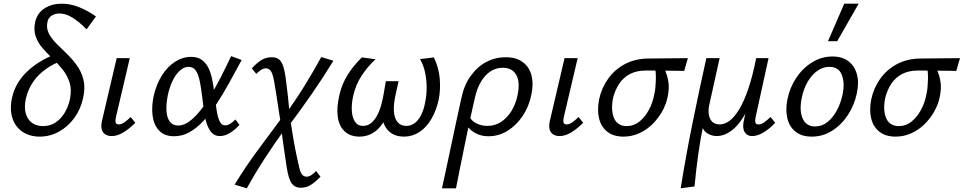

<svg xmlns="http://www.w3.org/2000/svg" viewBox="-20 -731 5220 1040"><path d="M195 9Q153 9 120.5 -6.5Q88 -22 67.5 -50.5Q47 -79 41 -117Q35 -155 45 -201Q55 -245 76 -280Q97 -315 126 -342.5Q155 -370 186 -390Q217 -410 245.5 -423Q274 -436 295 -443L317 -403Q270 -386 228.5 -357Q187 -328 159 -287Q131 -246 120 -196Q110 -150 119.5 -116.5Q129 -83 153.5 -65.5Q178 -48 213 -48Q253 -48 282.5 -68.5Q312 -89 331.5 -122.5Q351 -156 359 -195Q369 -245 357 -283.5Q345 -322 320 -353.5Q295 -385 265 -413.5Q235 -442 210 -471Q185 -500 173 -534.5Q161 -569 171 -614Q183 -662 222.5 -686.5Q262 -711 313 -711Q361 -711 406.5 -693Q452 -675 500 -642L449 -572Q429 -593 405 -612.5Q381 -632 355 -645Q329 -658 301 -658Q278 -658 259.5 -646Q241 -634 237 -612Q230 -579 244 -551Q258 -523 284.5 -496Q311 -469 341 -440.5Q371 -412 396 -377.5Q421 -343 432 -299.5Q443 -256 430 -200Q417 -139 382.5 -92Q348 -45 299.5 -18Q251 9 195 9Z M585 6Q565 6 550.5 -3Q536 -12 531 -30.5Q526 -49 533 -79L612 -416H683L608 -97Q604 -78 606.5 -67.5Q609 -57 624 -57Q637 -57 652.5 -67.5Q668 -78 688 -97L713 -66Q679 -32 647 -13Q615 6 585 6Z M923 7Q871 7 842 -23.5Q813 -54 806.5 -104.5Q800 -155 813 -214Q828 -277 858 -324Q888 -371 929 -397Q970 -423 1015 -423Q1051 -423 1074 -406Q1097 -389 1110 -361Q1123 -333 1130 -297.5Q1137 -262 1141 -224Q1147 -180 1152.5 -140.5Q1158 -101 1168.5 -76.5Q1179 -52 1200 -52Q1213 -52 1227.5 -61Q1242 -70 1255 -84L1277 -55Q1258 -32 1229 -13Q1200 6 1171 6Q1143 6 1126.5 -12.5Q1110 -31 1100 -61Q1090 -91 1085 -127.5Q1080 -164 1076 -200Q1070 -251 1062.5 -289Q1055 -327 1041 -348Q1027 -369 1001 -369Q976 -369 953.5 -348Q931 -327 914 -291.5Q897 -256 888 -210Q879 -162 882 -126.5Q885 -91 901 -71Q917 -51 946 -51Q974 -51 1003 -71.5Q1032 -92 1061 -127.5Q1090 -163 1119 -210.5Q1148 -258 1176 -313Q1204 -368 1232 -427L1289 -406Q1254 -341 1220.5 -280.5Q1187 -220 1152.5 -167.5Q1118 -115 1082 -76Q1046 -37 1006.5 -15Q967 7 923 7Z M1608 286Q1578 286 1560.5 263Q1543 240 1533 175Q1526 125 1517 66.5Q1508 8 1503 -49Q1496 -92 1489.5 -134.5Q1483 -177 1477 -217.5Q1471 -258 1464 -295Q1456 -336 1445.5 -348.5Q1435 -361 1419 -361Q1407 -361 1393 -351.5Q1379 -342 1368 -331L1344 -361Q1371 -390 1395.5 -405.5Q1420 -421 1452 -421Q1473 -421 1487.5 -412Q1502 -403 1511.5 -379Q1521 -355 1527 -311Q1530 -287 1533.5 -260.5Q1537 -234 1540 -205.5Q1543 -177 1545.5 -149Q1548 -121 1550 -95Q1561 -25 1572 37.5Q1583 100 1597 159Q1605 200 1615 213Q1625 226 1641 226Q1654 226 1668 216.5Q1682 207 1692 195L1716 226Q1689 254 1664.5 270Q1640 286 1608 286ZM1317 289 1251 269Q1306 178 1373 87Q1440 -4 1510 -98L1528 -38Q1468 44 1414.5 126.5Q1361 209 1317 289ZM1537 -40 1518 -101Q1576 -180 1627.5 -263Q1679 -346 1720 -422L1786 -402Q1733 -315 1669 -222.5Q1605 -130 1537 -40Z M1927 9Q1879 9 1848.5 -18Q1818 -45 1810 -95Q1802 -145 1818 -215Q1832 -276 1862.5 -325Q1893 -374 1940 -420L2014 -410Q1972 -371 1939.5 -322Q1907 -273 1893 -211Q1884 -171 1885.5 -134Q1887 -97 1902 -73Q1917 -49 1946 -49Q1972 -49 1991 -65Q2010 -81 2023.5 -107Q2037 -133 2045.5 -164.5Q2054 -196 2059 -227L2070 -291H2139L2124 -224Q2111 -167 2113.5 -128.5Q2116 -90 2133.5 -69.5Q2151 -49 2180 -49Q2207 -49 2227 -64.5Q2247 -80 2261.5 -109Q2276 -138 2283 -177Q2291 -215 2291 -256.5Q2291 -298 2282.5 -338.5Q2274 -379 2255 -411L2330 -420Q2357 -365 2362 -304.5Q2367 -244 2356 -190Q2343 -132 2316.5 -86.5Q2290 -41 2252 -16Q2214 9 2169 9Q2110 9 2078.5 -28.5Q2047 -66 2048 -125L2080 -118Q2055 -53 2016 -22Q1977 9 1927 9Z M2374 289Q2388 225 2401 164.5Q2414 104 2426.5 44.5Q2439 -15 2452 -75.5Q2465 -136 2479 -199Q2494 -271 2530 -320.5Q2566 -370 2614.5 -395.5Q2663 -421 2719 -421Q2775 -421 2810.5 -395.5Q2846 -370 2858.5 -324Q2871 -278 2858 -217Q2845 -153 2810.5 -102Q2776 -51 2728.5 -22Q2681 7 2626 7Q2595 7 2570 -3Q2545 -13 2527.5 -29.5Q2510 -46 2501 -66L2523 -98Q2537 -73 2564 -61Q2591 -49 2620 -49Q2661 -49 2694 -70.5Q2727 -92 2750.5 -130Q2774 -168 2784 -218Q2798 -288 2776 -326Q2754 -364 2702 -364Q2668 -364 2638.5 -345.5Q2609 -327 2586.5 -290.5Q2564 -254 2552 -200Q2538 -137 2528 -92.5Q2518 -48 2510.5 -10.5Q2503 27 2494.5 67.5Q2486 108 2475.5 160.5Q2465 213 2450 289Z M3011 6Q2991 6 2976.5 -3Q2962 -12 2957 -30.5Q2952 -49 2959 -79L3038 -416H3109L3034 -97Q3030 -78 3032.5 -67.5Q3035 -57 3050 -57Q3063 -57 3078.5 -67.5Q3094 -78 3114 -97L3139 -66Q3105 -32 3073 -13Q3041 6 3011 6Z M3357 9Q3303 9 3269.5 -17.5Q3236 -44 3225 -89.5Q3214 -135 3225 -192Q3238 -254 3274 -304.5Q3310 -355 3366 -384.5Q3422 -414 3495 -414L3706 -416L3686 -347Q3626 -348 3574 -348.5Q3522 -349 3479 -349Q3429 -349 3393 -330.5Q3357 -312 3334 -277.5Q3311 -243 3300 -197Q3288 -130 3307 -89Q3326 -48 3375 -48Q3413 -48 3443 -72Q3473 -96 3494.5 -135.5Q3516 -175 3524 -220Q3528 -236 3530 -257Q3532 -278 3532.5 -300Q3533 -322 3531.5 -340.5Q3530 -359 3527 -369L3572 -380Q3579 -359 3588.5 -334.5Q3598 -310 3601.5 -278.5Q3605 -247 3596 -205Q3588 -165 3566.5 -127Q3545 -89 3513.5 -58Q3482 -27 3442 -9Q3402 9 3357 9Z M3667 289Q3695 114 3731 -63.5Q3767 -241 3806 -416H3878L3821 -159Q3816 -134 3819.5 -110.5Q3823 -87 3837.5 -72Q3852 -57 3880 -57Q3905 -57 3932 -77Q3959 -97 3985 -140.5Q4011 -184 4034 -252Q4057 -320 4076 -416H4118Q4087 -266 4046 -173Q4005 -80 3958.5 -37Q3912 6 3861 6Q3849 6 3835 2Q3821 -2 3808 -11Q3795 -20 3788 -35Q3781 -50 3782 -72L3792 -65Q3774 19 3762 106Q3750 193 3742 279ZM4054 6Q4036 6 4024 -3.5Q4012 -13 4007.5 -31Q4003 -49 4009 -77L4084 -416H4143L4073 -97Q4069 -76 4072 -66.5Q4075 -57 4088 -57Q4103 -57 4118 -67.5Q4133 -78 4154 -97L4179 -66Q4146 -31 4114 -12.5Q4082 6 4054 6Z M4377 9Q4323 9 4289.5 -17.5Q4256 -44 4245 -89.5Q4234 -135 4245 -192Q4258 -257 4293.5 -310Q4329 -363 4380 -394Q4431 -425 4489 -425Q4542 -425 4575.5 -399.5Q4609 -374 4621.5 -329Q4634 -284 4621 -225Q4608 -162 4573 -108.5Q4538 -55 4487.5 -23Q4437 9 4377 9ZM4395 -46Q4433 -46 4463 -70.5Q4493 -95 4514 -135Q4535 -175 4544 -220Q4557 -284 4539.5 -326.5Q4522 -369 4472 -369Q4438 -369 4407.5 -347.5Q4377 -326 4354.5 -287.5Q4332 -249 4322 -197Q4309 -129 4328.5 -87.5Q4348 -46 4395 -46ZM4465 -508 4553 -711H4631L4515 -508Z M4831 9Q4777 9 4743.5 -17.5Q4710 -44 4699 -89.5Q4688 -135 4699 -192Q4712 -254 4748 -304.5Q4784 -355 4840 -384.5Q4896 -414 4969 -414L5180 -416L5160 -347Q5100 -348 5048 -348.5Q4996 -349 4953 -349Q4903 -349 4867 -330.5Q4831 -312 4808 -277.5Q4785 -243 4774 -197Q4762 -130 4781 -89Q4800 -48 4849 -48Q4887 -48 4917 -72Q4947 -96 4968.5 -135.5Q4990 -175 4998 -220Q5002 -236 5004 -257Q5006 -278 5006.5 -300Q5007 -322 5005.5 -340.5Q5004 -359 5001 -369L5046 -380Q5053 -359 5062.5 -334.5Q5072 -310 5075.5 -278.5Q5079 -247 5070 -205Q5062 -165 5040.5 -127Q5019 -89 4987.5 -58Q4956 -27 4916 -9Q4876 9 4831 9Z"/></svg>

Font: Ysabeau Office Medium
Style: Italic
Weight: 500
Italic angle: -12°
Designer: Christian Thalmann (Catharsis Fonts)
Version: Version 2.001;gftools[0.9.30]; featfreeze: tnum,lnum,ss02